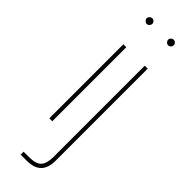

<svg xmlns="http://www.w3.org/2000/svg" viewBox="-303 -693 919 919"><g transform="rotate(45 156.5 -233.5)"><path d="M74 0V-501H94V0ZM84 -649Q77 -649 71 -655Q65 -661 65 -668Q65 -676 71 -681.5Q77 -687 84 -687Q92 -687 97.5 -681.5Q103 -676 103 -668Q103 -661 97.5 -655Q92 -649 84 -649ZM100 220V200H136Q184 200 201.5 180Q219 160 219 116V-501H239V123Q239 152 229.5 174Q220 196 198.5 208Q177 220 139 220ZM229 -649Q222 -649 216 -655Q210 -661 210 -668Q210 -676 216 -681.5Q222 -687 229 -687Q237 -687 242.5 -681.5Q248 -676 248 -668Q248 -661 242.5 -655Q237 -649 229 -649Z"/></g></svg>

Font: DM Sans 17pt Thin
Style: Regular
Weight: 250
Version: Version 4.004;gftools[0.9.30]